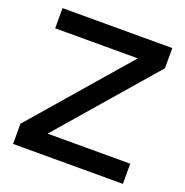

<svg xmlns="http://www.w3.org/2000/svg" viewBox="-126 -815 898 930"><g transform="rotate(20 323.0 -350.0)"><path d="M40 0V-104L466 -596H40V-700H606V-596L180 -104H606V0Z"/></g></svg>

Font: Urbanist SemiBold
Style: Regular
Weight: 600
Designer: Corey Hu
Foundry: Corey Hu
Version: Version 1.321; ttfautohint (v1.8.4.7-5d5b)